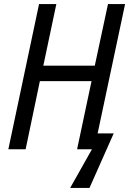

<svg xmlns="http://www.w3.org/2000/svg" viewBox="-20 -734 636 944"><path d="M432 0H359L430 -335H176L106 0H21L172 -714H257L193 -411H446L511 -714H595L460 -78H539L420 190H325Z"/></svg>

Font: Noto Sans UI Narrow
Style: Italic
Weight: 400
Width: 4
Italic angle: -12°
Designer: Monotype Design Team
Foundry: Monotype Imaging Inc.
Version: Version 1.001